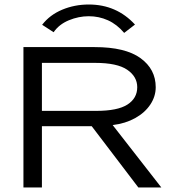

<svg xmlns="http://www.w3.org/2000/svg" viewBox="-20 -832 790 852"><path d="M84 0V-623H400Q536 -623 603.5 -574Q671 -525 671 -445Q671 -404 647 -368Q623 -332 580 -308Q537 -284 480 -277L696 0H594L387 -272H166V0ZM166 -340H407Q502 -340 545.5 -368Q589 -396 589 -445Q589 -492 544.5 -522.5Q500 -553 402 -553H166ZM218 -689 167 -722Q201 -766 256 -789Q311 -812 374 -812Q497 -812 579 -723L531 -686Q499 -724 459 -742Q419 -760 374 -760Q329 -760 285.5 -742Q242 -724 218 -689Z"/></svg>

Font: Inconsolata ExtraExpanded Thin
Style: Regular
Weight: 100
Width: 8
Monospace: yes
Designer: Raph Levien, Cyreal, Brenton Simpson
Foundry: Raph Levien, Cyreal, Google
Version: Version 3.100; ttfautohint (v1.8.4.7-5d5b)